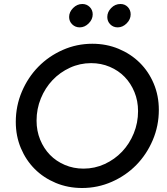

<svg xmlns="http://www.w3.org/2000/svg" viewBox="-20 -930 835 961"><path d="M775 -380Q775 -300 744.5 -228.5Q714 -157 662 -104Q610 -51 539.5 -20Q469 11 391 11Q320 11 259 -14.5Q198 -40 154 -84Q110 -128 84.5 -188.5Q59 -249 59 -320Q59 -400 89.5 -471.5Q120 -543 172 -596Q224 -649 294 -680Q364 -711 442 -711Q513 -711 574 -685.5Q635 -660 679.5 -616Q724 -572 749.5 -511.5Q775 -451 775 -380ZM671 -374Q671 -425 653 -469Q635 -513 604 -545Q573 -577 529.5 -595.5Q486 -614 436 -614Q380 -614 330 -591Q280 -568 243 -529Q206 -490 184.5 -437.5Q163 -385 163 -326Q163 -275 181 -231Q199 -187 230 -155Q261 -123 304.5 -104.5Q348 -86 398 -86Q454 -86 504 -109Q554 -132 591 -171Q628 -210 649.5 -262.5Q671 -315 671 -374ZM379 -793Q357 -793 341.5 -808Q326 -823 326 -845Q326 -870 346 -890Q366 -910 392 -910Q414 -910 429 -895Q444 -880 444 -858Q444 -833 424 -813Q404 -793 379 -793ZM569 -793Q547 -793 532 -808Q517 -823 517 -845Q517 -870 536.5 -890Q556 -910 583 -910Q605 -910 619.5 -895Q634 -880 634 -858Q634 -833 614 -813Q594 -793 569 -793Z"/></svg>

Font: Red Hat Display Medium
Style: Italic
Weight: 500
Italic angle: -12°
Designer: Pentagram / MCKL
Foundry: Pentagram / MCKL
Version: Version 1.003; Red Hat Display Medium Italic